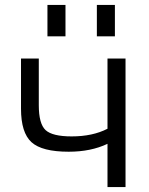

<svg xmlns="http://www.w3.org/2000/svg" viewBox="-20 -757 603 777"><path d="M372 -610V-737H445V-610ZM172 -610V-737H245V-610ZM415 -520H488V0H415V-175Q348 -143 258 -143Q150 -143 107.5 -181.5Q65 -220 65 -317V-520H137V-331Q137 -256 164.5 -230.5Q192 -205 270 -205Q355 -205 415 -236Z"/></svg>

Font: M PLUS 1p
Style: Regular
Weight: 400
Version: Version 1.062